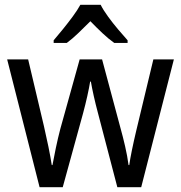

<svg xmlns="http://www.w3.org/2000/svg" viewBox="-20 -786 760 805"><path d="M391 -311Q381 -348 373 -384Q365 -420 361 -444H358Q354 -419 346 -383Q338 -347 328 -310L243 -1H146L10 -537H98L164 -258Q174 -215 183 -171Q192 -127 197 -94H200Q205 -122 214 -165Q223 -208 233 -246L314 -537H408L486 -246Q495 -214 504.5 -173Q514 -132 519 -94H522Q525 -117 533 -156Q541 -195 551 -237L623 -537H709L572 -1H472ZM402 -766Q413 -744 433 -716.5Q453 -689 475 -663Q497 -637 515 -617V-606H459Q435 -623 409.5 -647Q384 -671 359 -697Q333 -671 308 -647Q283 -623 260 -606H205V-617Q223 -638 244.5 -664.5Q266 -691 285.5 -717.5Q305 -744 317 -766Z"/></svg>

Font: Noto Sans Hebrew SemiCondensed
Style: Regular
Weight: 400
Width: 4
Designer: Monotype Design Team
Foundry: Monotype Imaging Inc.
Version: Version 2.004; ttfautohint (v1.8.4.7-5d5b)